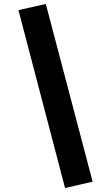

<svg xmlns="http://www.w3.org/2000/svg" viewBox="-20 -836 560 968"><path d="M211 -816 447 80 308 112 73 -785Z"/></svg>

Font: Fira Sans
Style: Bold
Weight: 700
Designer: bBox Type GmbH & Carrois Corporate GbR & Edenspiekermann AG
Foundry: bBox Type GmbH & Carrois Corporate GbR & Edenspiekermann AG
Version: Version 4.301;PS 004.301;hotconv 1.0.88;makeotf.lib2.5.64775